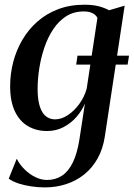

<svg xmlns="http://www.w3.org/2000/svg" viewBox="-20 -545 567 814"><path d="M303 -271 308.5 -309H527L521 -271ZM425 30Q417 85.5 394 126.5Q371 167.5 336.8 194.8Q302.5 222 260 235.8Q217.5 249.5 170.5 249.5Q141.5 249.5 112.5 245.2Q83.5 241 58.5 232.8Q33.5 224.5 17 212.5L51 128Q63 152 83.5 172.5Q104 193 129.2 205.5Q154.5 218 179 218Q215 218 242.5 200Q270 182 288.5 144.2Q307 106.5 316.5 47.5L340 -106Q327.5 -76 304.2 -49.2Q281 -22.5 249.2 -6Q217.5 10.5 179.5 10.5Q134 10.5 98.5 -10.2Q63 -31 43 -73.2Q23 -115.5 23 -179.5Q23 -231.5 36 -281.8Q49 -332 74.8 -376Q100.5 -420 138.5 -453.5Q176.5 -487 226.5 -506Q276.5 -525 338 -525Q372 -525 397 -518.8Q422 -512.5 442.5 -501.5L508.5 -521ZM393 -469Q387 -481.5 372.5 -489Q358 -496.5 335 -496.5Q292.5 -496.5 260.5 -476Q228.5 -455.5 205.5 -420.8Q182.5 -386 168 -343Q153.5 -300 146.5 -254.8Q139.5 -209.5 139.5 -168Q139.5 -133 145 -108.2Q150.5 -83.5 160.5 -68.2Q170.5 -53 184 -46Q197.5 -39 213.5 -39Q240.5 -39 267.8 -57Q295 -75 316.5 -104.8Q338 -134.5 347.5 -169Z"/></svg>

Font: Merriweather 120pt Medium
Style: Italic
Weight: 500
Italic angle: -7.8°
Version: Version 2.101